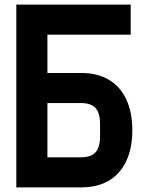

<svg xmlns="http://www.w3.org/2000/svg" viewBox="-20 -810 640 830"><path d="M50.5 -790H545V-660H185V-494.5H332Q401 -494.5 450.5 -465.2Q500 -436 526 -380.2Q552 -324.5 552 -247Q552 -169.5 526 -114Q500 -58.5 450.8 -29.2Q401.5 0 332 0H50.5ZM412.5 -220V-275Q412.5 -322 392.8 -343.2Q373 -364.5 330 -364.5H185V-130H330Q372.5 -130 392.5 -151.2Q412.5 -172.5 412.5 -220Z"/></svg>

Font: JuliaMono ExtraBold
Style: Regular
Weight: 800
Monospace: yes
Designer: cormullion
Foundry: corm
Version: Version 0.055; ttfautohint (v1.8.4)